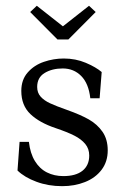

<svg xmlns="http://www.w3.org/2000/svg" viewBox="-20 -626 430 658"><path d="M40 -41.6 47.1 -139.9H79Q83.5 -100.4 99.7 -74Q115.9 -47.6 140.9 -35.1Q165.9 -22.5 197.2 -22.5Q239.8 -22.5 262.8 -40.9Q285.8 -59.4 285.8 -93Q285.8 -116.1 272.2 -132.6Q258.6 -149.1 234.6 -161.3Q210.5 -173.5 171.1 -186.8Q115.1 -205.5 84.1 -235.1Q53 -264.8 53 -314.4Q53 -352.9 75.1 -377.8Q97.1 -402.8 130.4 -414.1Q163.8 -425.5 198.6 -425.5Q239.2 -425.5 274.1 -410.7Q309 -395.9 328.5 -379.1L321.4 -289.2H289.5Q283.9 -339.8 258.3 -365.6Q232.8 -391.4 194.9 -391.4Q158.6 -391.4 133 -375.9Q107.4 -360.4 107.4 -328Q107.4 -308.2 119.2 -294.9Q131 -281.6 151.5 -272.1Q172 -262.5 210.5 -249Q255 -233.2 284.2 -216.8Q313.4 -200.2 331.3 -174.4Q349.2 -148.5 349.2 -110.6Q349.2 -71.8 328 -43.9Q306.8 -16.1 271.2 -2.1Q235.8 12 193 12Q145.5 12 104.9 -3.1Q64.2 -18.1 40 -41.6ZM176.9 -490.8 83.4 -584.8 106.1 -606.2 195.6 -535.8 285.1 -606.2 307.9 -584.8 214.4 -490.8Z"/></svg>

Font: Didactic
Style: Regular
Weight: 400
Designer: Tyler Finck
Foundry: Etcetera Type Co
Version: Version 3.007;FEAKit 1.0